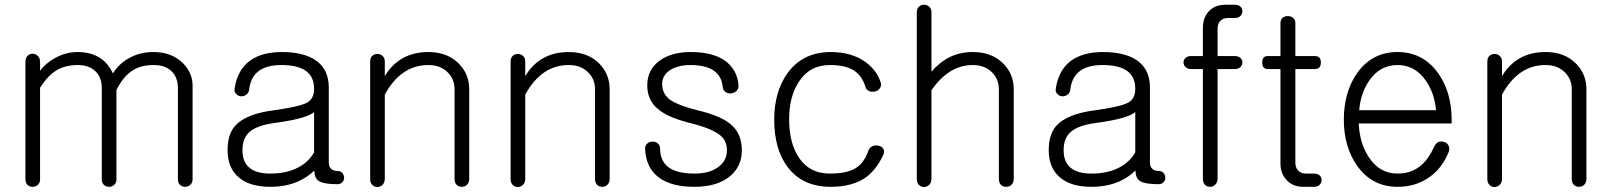

<svg xmlns="http://www.w3.org/2000/svg" viewBox="-20 -754 6658 793"><path d="M85 -498V-12.7Q85 1 93.8 9.8Q102.5 17.6 115.2 17.6Q127 17.6 135.7 9.8Q145.5 1 145.5 -12.7V-391.6Q177.7 -442.4 213.9 -463.9Q250 -485.4 301.8 -485.4Q348.6 -485.4 376 -458Q400.4 -432.6 400.4 -390.6V-12.7Q400.4 1 409.2 9.8Q418 17.6 430.7 17.6Q442.4 17.6 451.2 9.8Q460.9 1 460.9 -12.7V-382.8Q489.3 -437.5 524.4 -460.9Q559.6 -485.4 615.2 -485.4Q664.1 -485.4 690.4 -458Q714.8 -432.6 714.8 -390.6V-12.7Q714.8 1 723.6 9.8Q732.4 17.6 745.1 17.6Q756.8 17.6 765.6 9.8Q775.4 1 775.4 -12.7V-400.4Q775.4 -453.1 735.4 -493.2Q689.5 -539.1 613.3 -539.1Q557.6 -539.1 512.7 -513.7Q471.7 -491.2 446.3 -451.2Q428.7 -488.3 400.4 -509.8Q360.4 -539.1 299.8 -539.1Q252 -539.1 206.1 -513.7Q168.9 -493.2 145.5 -461.9V-498Q145.5 -514.6 135.7 -523.4Q127 -532.2 115.2 -532.2Q102.5 -532.2 93.8 -523.4Q85 -514.6 85 -498Z M1277.3 -125Q1254.9 -85 1211.9 -62.5Q1164.1 -37.1 1096.7 -37.1Q1037.1 -37.1 1008.8 -62.5Q981.4 -85.9 981.4 -133.8Q981.4 -183.6 1010.7 -209Q1041 -236.3 1114.3 -246.1Q1187.5 -255.9 1229.5 -268.6Q1263.7 -279.3 1277.3 -291ZM1143.6 -539.1Q1061.5 -539.1 1011.7 -502.9Q960.9 -464.8 949.2 -389.6Q946.3 -375 955.1 -366.2Q962.9 -357.4 974.6 -356.4Q987.3 -355.5 996.1 -362.3Q1006.8 -369.1 1008.8 -381.8Q1013.7 -430.7 1043 -456.1Q1076.2 -485.4 1142.6 -485.4Q1210.9 -485.4 1245.1 -460Q1277.3 -435.5 1277.3 -387.7Q1277.3 -345.7 1248 -330.1Q1217.8 -313.5 1113.3 -298.8Q995.1 -284.2 950.2 -233.4Q919.9 -198.2 919.9 -133.8Q919.9 -62.5 963.9 -23.4Q1008.8 17.6 1096.7 17.6Q1161.1 17.6 1211.9 -4.9Q1249 -21.5 1278.3 -49.8Q1278.3 -19.5 1295.9 -6.8Q1317.4 6.8 1373 6.8Q1386.7 6.8 1394.5 -2Q1401.4 -9.8 1401.4 -20.5Q1400.4 -32.2 1393.6 -40Q1385.7 -47.9 1374 -47.9Q1356.4 -47.9 1346.7 -57.6Q1337.9 -66.4 1337.9 -83V-392.6Q1337.9 -469.7 1281.2 -506.8Q1231.4 -539.1 1143.6 -539.1Z M1508.8 -500V-14.6Q1508.8 1 1517.6 9.8Q1526.4 18.6 1539.1 18.6Q1550.8 17.6 1559.6 9.8Q1569.3 0 1569.3 -15.6V-363.3Q1603.5 -425.8 1649.4 -456.1Q1693.4 -485.4 1749 -485.4Q1799.8 -485.4 1830.1 -454.1Q1857.4 -426.8 1857.4 -384.8V-14.6Q1857.4 0 1866.2 9.8Q1875 17.6 1887.7 17.6Q1899.4 17.6 1908.2 9.8Q1918 0 1918 -14.6V-384.8Q1918 -448.2 1875 -491.2Q1828.1 -539.1 1749 -539.1Q1687.5 -539.1 1641.6 -512.7Q1597.7 -487.3 1569.3 -439.5V-500Q1569.3 -514.6 1559.6 -523.4Q1550.8 -531.2 1539.1 -531.2Q1526.4 -531.2 1517.6 -523.4Q1508.8 -514.6 1508.8 -500Z M2088.9 -500V-14.6Q2088.9 1 2097.7 9.8Q2106.4 18.6 2119.1 18.6Q2130.9 17.6 2139.6 9.8Q2149.4 0 2149.4 -15.6V-363.3Q2183.6 -425.8 2229.5 -456.1Q2273.4 -485.4 2329.1 -485.4Q2379.9 -485.4 2410.2 -454.1Q2437.5 -426.8 2437.5 -384.8V-14.6Q2437.5 0 2446.3 9.8Q2455.1 17.6 2467.8 17.6Q2479.5 17.6 2488.3 9.8Q2498 0 2498 -14.6V-384.8Q2498 -448.2 2455.1 -491.2Q2408.2 -539.1 2329.1 -539.1Q2267.6 -539.1 2221.7 -512.7Q2177.7 -487.3 2149.4 -439.5V-500Q2149.4 -514.6 2139.6 -523.4Q2130.9 -531.2 2119.1 -531.2Q2106.4 -531.2 2097.7 -523.4Q2088.9 -514.6 2088.9 -500Z M2833 -539.1Q2753.9 -539.1 2705.1 -503.9Q2653.3 -466.8 2653.3 -401.4Q2653.3 -340.8 2696.3 -304.7Q2735.4 -270.5 2822.3 -248Q2918 -224.6 2953.1 -196.3Q2982.4 -173.8 2982.4 -133.8Q2982.4 -90.8 2948.2 -65.4Q2912.1 -37.1 2848.6 -37.1Q2772.5 -37.1 2738.3 -65.4Q2706.1 -91.8 2706.1 -142.6Q2705.1 -156.2 2695.3 -163.1Q2686.5 -169.9 2673.8 -168.9Q2661.1 -168.9 2653.3 -161.1Q2643.6 -152.3 2644.5 -138.7Q2647.5 -62.5 2699.2 -22.5Q2751 17.6 2847.7 17.6Q2944.3 17.6 2996.1 -27.3Q3043.9 -67.4 3043.9 -132.8Q3043.9 -198.2 3003.9 -235.4Q2961.9 -275.4 2859.4 -298.8Q2775.4 -320.3 2744.1 -344.7Q2714.8 -368.2 2714.8 -408.2Q2714.8 -442.4 2748 -464.8Q2781.2 -485.4 2831.1 -485.4Q2896.5 -485.4 2929.7 -460.9Q2960.9 -438.5 2964.8 -395.5Q2965.8 -381.8 2976.6 -374Q2986.3 -367.2 2999 -368.2Q3012.7 -370.1 3021.5 -377.9Q3031.2 -387.7 3030.3 -401.4Q3025.4 -460.9 2982.4 -497.1Q2931.6 -539.1 2833 -539.1Z M3411.1 -539.1Q3497.1 -539.1 3554.7 -498Q3602.5 -462.9 3618.2 -411.1Q3621.1 -398.4 3613.3 -388.7Q3606.4 -378.9 3593.8 -376Q3580.1 -373 3569.3 -377.9Q3556.6 -383.8 3553.7 -397.5Q3539.1 -443.4 3503.9 -464.8Q3468.8 -485.4 3407.2 -485.4Q3324.2 -485.4 3279.3 -416Q3239.3 -355.5 3239.3 -260.7Q3239.3 -164.1 3279.3 -103.5Q3323.2 -37.1 3407.2 -37.1Q3476.6 -37.1 3512.7 -58.6Q3548.8 -80.1 3566.4 -130.9Q3570.3 -144.5 3584 -150.4Q3595.7 -155.3 3608.4 -152.3Q3622.1 -149.4 3627.9 -139.6Q3634.8 -129.9 3628.9 -115.2Q3599.6 -53.7 3557.6 -22.5Q3502 17.6 3411.1 17.6Q3293 17.6 3231.4 -66.4Q3177.7 -139.6 3177.7 -259.8Q3177.7 -376 3233.4 -453.1Q3296.9 -539.1 3411.1 -539.1Z M3766.6 -703.1V-14.6Q3766.6 1 3775.4 9.8Q3784.2 18.6 3796.9 18.6Q3808.6 17.6 3817.4 9.8Q3827.1 0 3827.1 -15.6V-381.8Q3863.3 -432.6 3903.3 -458Q3947.3 -485.4 3998 -485.4Q4048.8 -485.4 4078.1 -454.1Q4105.5 -426.8 4105.5 -384.8V-14.6Q4105.5 0 4114.3 9.8Q4123 17.6 4135.7 17.6Q4148.4 17.6 4157.2 9.8Q4167 0 4167 -14.6V-384.8Q4167 -448.2 4124 -491.2Q4077.1 -539.1 3998 -539.1Q3941.4 -539.1 3895.5 -514.6Q3859.4 -495.1 3827.1 -458V-703.1Q3827.1 -717.8 3817.4 -726.6Q3808.6 -734.4 3796.9 -734.4Q3784.2 -734.4 3775.4 -726.6Q3766.6 -717.8 3766.6 -703.1Z M4668.9 -125Q4646.5 -85 4603.5 -62.5Q4555.7 -37.1 4488.3 -37.1Q4428.7 -37.1 4400.4 -62.5Q4373 -85.9 4373 -133.8Q4373 -183.6 4402.3 -209Q4432.6 -236.3 4505.9 -246.1Q4579.1 -255.9 4621.1 -268.6Q4655.3 -279.3 4668.9 -291ZM4535.2 -539.1Q4453.1 -539.1 4403.3 -502.9Q4352.5 -464.8 4340.8 -389.6Q4337.9 -375 4346.7 -366.2Q4354.5 -357.4 4366.2 -356.4Q4378.9 -355.5 4387.7 -362.3Q4398.4 -369.1 4400.4 -381.8Q4405.3 -430.7 4434.6 -456.1Q4467.8 -485.4 4534.2 -485.4Q4602.5 -485.4 4636.7 -460Q4668.9 -435.5 4668.9 -387.7Q4668.9 -345.7 4639.6 -330.1Q4609.4 -313.5 4504.9 -298.8Q4386.7 -284.2 4341.8 -233.4Q4311.5 -198.2 4311.5 -133.8Q4311.5 -62.5 4355.5 -23.4Q4400.4 17.6 4488.3 17.6Q4552.7 17.6 4603.5 -4.9Q4640.6 -21.5 4669.9 -49.8Q4669.9 -19.5 4687.5 -6.8Q4709 6.8 4764.6 6.8Q4778.3 6.8 4786.1 -2Q4793 -9.8 4793 -20.5Q4792 -32.2 4785.2 -40Q4777.3 -47.9 4765.6 -47.9Q4748 -47.9 4738.3 -57.6Q4729.5 -66.4 4729.5 -83V-392.6Q4729.5 -469.7 4672.9 -506.8Q4623 -539.1 4535.2 -539.1Z M4948.2 -522.5H4899.4Q4884.8 -522.5 4876 -514.6Q4868.2 -506.8 4868.2 -496.1Q4868.2 -485.4 4876 -477.5Q4884.8 -468.8 4899.4 -468.8H4948.2V-15.6Q4948.2 0 4957 9.8Q4965.8 17.6 4978.5 17.6Q4990.2 17.6 4999 8.8Q5008.8 -1 5008.8 -15.6V-468.8H5080.1Q5094.7 -468.8 5103.5 -477.5Q5111.3 -485.4 5111.3 -496.1Q5111.3 -506.8 5103.5 -514.6Q5094.7 -522.5 5080.1 -522.5H5008.8V-635.7Q5008.8 -654.3 5018.6 -666Q5030.3 -679.7 5051.8 -679.7H5080.1Q5094.7 -679.7 5103.5 -688.5Q5111.3 -696.3 5111.3 -707Q5111.3 -718.8 5103.5 -726.6Q5094.7 -734.4 5080.1 -734.4H5041Q4996.1 -734.4 4970.7 -705.1Q4948.2 -678.7 4948.2 -639.6Z M5268.6 -658.2V-522.5H5215.8Q5193.4 -522.5 5193.4 -496.1Q5193.4 -468.8 5215.8 -468.8H5268.6V-77.1Q5268.6 -39.1 5292 -12.7Q5317.4 17.6 5362.3 17.6H5408.2Q5421.9 17.6 5430.7 8.8Q5438.5 1 5438.5 -9.8Q5438.5 -21.5 5430.7 -29.3Q5421.9 -37.1 5408.2 -37.1H5373Q5351.6 -37.1 5339.8 -51.8Q5330.1 -63.5 5330.1 -81.1V-468.8H5410.2Q5435.5 -468.8 5435.5 -496.1Q5435.5 -522.5 5410.2 -522.5H5330.1V-658.2Q5330.1 -672.9 5320.3 -680.7Q5311.5 -687.5 5298.8 -687.5Q5286.1 -687.5 5277.3 -680.7Q5268.6 -672.9 5268.6 -658.2Z M5903.3 -147.5Q5879.9 -96.7 5849.6 -71.3Q5810.5 -37.1 5752 -37.1Q5677.7 -37.1 5633.8 -104.5Q5595.7 -161.1 5591.8 -244.1H5975.6V-259.8Q5975.6 -374 5918.9 -453.1Q5856.4 -539.1 5752 -539.1Q5647.5 -539.1 5585.9 -453.1Q5530.3 -374 5530.3 -259.8Q5530.3 -146.5 5585.9 -68.4Q5647.5 17.6 5752 17.6Q5826.2 17.6 5880.9 -20.5Q5934.6 -56.6 5962.9 -125Q5968.8 -139.6 5962.9 -152.3Q5958 -163.1 5946.3 -167Q5933.6 -171.9 5921.9 -168Q5909.2 -162.1 5903.3 -147.5ZM5593.8 -298.8Q5599.6 -370.1 5635.7 -421.9Q5679.7 -485.4 5752 -485.4Q5824.2 -485.4 5869.1 -420.9Q5905.3 -368.2 5911.1 -298.8Z M6123 -500V-14.6Q6123 1 6131.8 9.8Q6140.6 18.6 6153.3 18.6Q6165 17.6 6173.8 9.8Q6183.6 0 6183.6 -15.6V-363.3Q6217.8 -425.8 6263.7 -456.1Q6307.6 -485.4 6363.3 -485.4Q6414.1 -485.4 6444.3 -454.1Q6471.7 -426.8 6471.7 -384.8V-14.6Q6471.7 0 6480.5 9.8Q6489.3 17.6 6502 17.6Q6513.7 17.6 6522.5 9.8Q6532.2 0 6532.2 -14.6V-384.8Q6532.2 -448.2 6489.3 -491.2Q6442.4 -539.1 6363.3 -539.1Q6301.8 -539.1 6255.9 -512.7Q6211.9 -487.3 6183.6 -439.5V-500Q6183.6 -514.6 6173.8 -523.4Q6165 -531.2 6153.3 -531.2Q6140.6 -531.2 6131.8 -523.4Q6123 -514.6 6123 -500Z"/></svg>

Font: Gulim
Style: Regular
Weight: 400
Version: Version 2.21